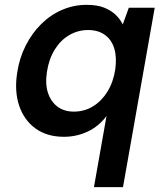

<svg xmlns="http://www.w3.org/2000/svg" viewBox="-20 -553 683 793"><path d="M368 220 420 -74Q388 -31 342 -9.5Q296 12 244 12Q174 12 126.5 -22.5Q79 -57 59 -117Q39 -177 51 -253Q60 -313 86 -364.5Q112 -416 150.5 -454Q189 -492 237 -512.5Q285 -533 337 -533Q381 -533 410 -521.5Q439 -510 458 -491.5Q477 -473 487 -452L512 -521H619L488 220ZM285 -92Q329 -92 364.5 -114Q400 -136 424 -175Q448 -214 456 -266Q463 -316 452 -352.5Q441 -389 413 -409Q385 -429 344 -429Q302 -429 266 -408Q230 -387 206 -348Q182 -309 174 -257Q166 -207 178 -170Q190 -133 217.5 -112.5Q245 -92 285 -92Z"/></svg>

Font: DM Sans 10pt SemiBold
Style: Italic
Weight: 600
Italic angle: -10°
Version: Version 4.004;gftools[0.9.30]